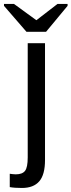

<svg xmlns="http://www.w3.org/2000/svg" viewBox="-74 -748 363 976"><path d="M37.6 207.5Q-0.5 207.5 -24.4 203.1V135.3Q-16.6 136.2 -9.3 137.2Q-2 138.2 5.9 138.2Q39.6 138.2 53.2 120.6Q66.9 103 66.9 52.2V-528.3H154.8V65.4Q154.8 140.1 125.5 173.8Q96.2 207.5 37.6 207.5ZM269.5 -718.3 160.2 -586.4H60.5L-53.7 -718.3V-728H-2.9L110.4 -645.5H111.3L218.3 -728H269.5Z"/></svg>

Font: Arimo
Style: Regular
Weight: 400
Designer: Steve Matteson
Foundry: Monotype Imaging Inc.
Version: Version 1.33